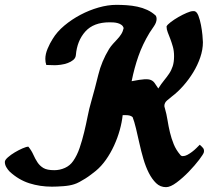

<svg xmlns="http://www.w3.org/2000/svg" viewBox="-25 -775 862 792"><path d="M455 -755Q476 -755 498 -753.5Q520 -752 541.5 -747.5Q563 -743 582.5 -734Q602 -725 618 -710Q621 -704 621 -697Q621 -683 610.5 -667.5Q600 -652 592 -640Q563 -592 546 -543.5Q529 -495 518 -440Q553 -447 571 -448Q589 -449 598.5 -444.5Q608 -440 613.5 -431.5Q619 -423 628 -410Q640 -429 651.5 -443Q663 -457 672.5 -471Q682 -485 687.5 -502Q693 -519 693 -543Q693 -565 688 -582.5Q683 -600 677.5 -614.5Q672 -629 667 -641.5Q662 -654 662 -666Q665 -673 679.5 -684Q694 -695 711.5 -705Q729 -715 745.5 -722Q762 -729 770 -729H777Q787 -727 793.5 -710Q800 -693 804 -672Q808 -651 810 -630.5Q812 -610 812 -601Q812 -570 801 -538Q790 -506 772 -476.5Q754 -447 731 -421Q708 -395 684 -377Q675 -370 664 -360.5Q653 -351 653 -338Q653 -335 655 -329Q662 -305 666 -279.5Q670 -254 676 -229Q682 -204 691.5 -180.5Q701 -157 718 -137Q722 -131 729 -131Q738 -131 747.5 -136Q757 -141 767 -148.5Q777 -156 785 -164Q793 -172 799 -178Q807 -171 812.5 -164.5Q818 -158 816 -147Q814 -139 796.5 -116Q779 -93 754.5 -67.5Q730 -42 704 -22.5Q678 -3 660 -3Q636 -3 619 -19.5Q602 -36 589 -61.5Q576 -87 566.5 -119.5Q557 -152 550 -184Q543 -216 536 -245Q529 -274 522 -292Q516 -297 509 -298.5Q502 -300 495 -300H481Q478 -271 469 -238.5Q460 -206 445.5 -174.5Q431 -143 412 -116Q393 -89 370 -70Q361 -63 350 -54.5Q339 -46 327 -38.5Q315 -31 303 -24.5Q291 -18 281 -15Q263 -9 236 -7Q209 -5 189 -5Q140 -5 96 -19Q52 -33 15 -67Q7 -75 1 -85.5Q-5 -96 -5 -107Q-5 -115 7.5 -126Q20 -137 36 -146.5Q52 -156 68 -163Q84 -170 92 -170Q105 -154 112.5 -137Q120 -120 129.5 -105.5Q139 -91 154 -82Q169 -73 199 -73Q222 -73 243 -82.5Q264 -92 277 -111Q293 -134 303.5 -165Q314 -196 322 -229Q330 -262 336.5 -295Q343 -328 351 -355Q367 -411 380.5 -466.5Q394 -522 425 -573Q432 -584 441 -594Q450 -604 459 -613.5Q468 -623 475 -634Q482 -645 485 -659Q483 -667 476.5 -672Q470 -677 461 -679.5Q452 -682 443 -682.5Q434 -683 427 -683Q361 -683 327 -645Q293 -607 288 -548Q287 -536 277.5 -528Q268 -520 254.5 -515Q241 -510 226 -508Q211 -506 201 -506Q193 -506 184 -506.5Q175 -507 166 -507Q162 -518 162 -532Q162 -552 171.5 -574.5Q181 -597 192 -614Q210 -644 240.5 -669.5Q271 -695 307 -714Q343 -733 381.5 -744Q420 -755 455 -755Z"/></svg>

Font: Praegefest
Style: Regular
Weight: 600
Designer: Peter Wiegel nach alter Vorlage
Foundry: Peter Wiegel
Version: Version 1.000